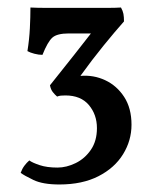

<svg xmlns="http://www.w3.org/2000/svg" viewBox="-20 -779 415 511"><path d="M138 -288Q94 -288 69 -300Q44 -312 35 -319Q39 -330 45 -338Q51 -346 58 -352Q66 -346 85.5 -339.5Q105 -333 133 -333Q157 -333 181.5 -345Q206 -357 222 -380.5Q238 -404 238 -438Q238 -474 216.5 -499.5Q195 -525 154 -525Q147 -525 142 -524.5Q137 -524 132 -522Q126 -527 120.5 -534Q115 -541 113 -552Q152 -601 177 -632.5Q202 -664 222 -690H163Q132 -690 119.5 -679Q107 -668 93 -633Q83 -633 71.5 -636Q60 -639 53 -643Q58 -674 59.5 -704Q61 -734 61 -759Q78 -758 110 -758Q142 -758 187 -758Q231 -758 260 -758Q289 -758 302 -759Q307 -750 308.5 -742Q310 -734 310 -722Q286 -695 255.5 -657.5Q225 -620 194 -577Q229 -580 260 -565.5Q291 -551 310.5 -521Q330 -491 330 -447Q330 -405 307.5 -368.5Q285 -332 242 -310Q199 -288 138 -288Z"/></svg>

Font: Vollkorn Medium
Style: Regular
Weight: 500
Designer: Friedrich Althausen
Foundry: Friedrich Althausen
Version: Version 5.000